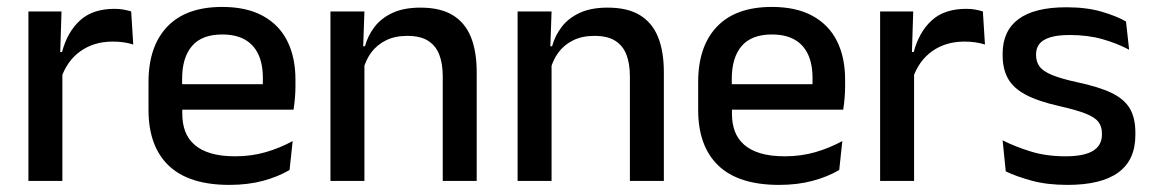

<svg xmlns="http://www.w3.org/2000/svg" viewBox="-20 -522 3326 554"><path d="M156 -295.5 135 -372H159Q174.5 -430 211 -463.2Q247.5 -496.5 310.5 -496.5Q325.5 -496.5 337.2 -494.2Q349 -492 358.5 -489L364.5 -393.5Q352.5 -397.5 337.5 -399.8Q322.5 -402 305 -402Q251.5 -402 212.5 -374.5Q173.5 -347 156 -295.5ZM62 0V-489H157.5L153 -346.5L160 -339.5V0Z M642 11.5Q525 11.5 466.8 -44.2Q408.5 -100 408.5 -205V-285Q408.5 -388.5 462.8 -445.2Q517 -502 621 -502Q691.5 -502 738.5 -476.2Q785.5 -450.5 809 -403.5Q832.5 -356.5 832.5 -292V-273.5Q832.5 -256.5 831 -239Q829.5 -221.5 827 -205.5H737Q738 -231.5 738.2 -254.5Q738.5 -277.5 738.5 -296.5Q738.5 -337 725.5 -365Q712.5 -393 686.5 -407.8Q660.5 -422.5 621 -422.5Q562.5 -422.5 534 -389.2Q505.5 -356 505.5 -294.5V-248.5L506 -237V-193.5Q506 -166 514.2 -143.5Q522.5 -121 540.8 -104.8Q559 -88.5 588 -79.8Q617 -71 658.5 -71Q705.5 -71 746.8 -83Q788 -95 824.5 -115L815.5 -31.5Q782.5 -12 738.8 -0.2Q695 11.5 642 11.5ZM460.5 -205.5V-279H807V-205.5Z M1257.5 0V-302Q1257.5 -337.5 1247.8 -363.5Q1238 -389.5 1215.8 -404Q1193.5 -418.5 1155 -418.5Q1119.5 -418.5 1093.5 -405.5Q1067.5 -392.5 1051.2 -370.5Q1035 -348.5 1028 -320.5L1012 -388.5H1033Q1041.5 -419.5 1061 -444.8Q1080.5 -470 1113 -485Q1145.5 -500 1193.5 -500Q1251 -500 1286.5 -478.2Q1322 -456.5 1338.8 -415Q1355.5 -373.5 1355.5 -313V0ZM933.5 0V-489H1031.5L1027.5 -374.5L1031.5 -368.5V0Z M1797.5 0V-302Q1797.5 -337.5 1787.8 -363.5Q1778 -389.5 1755.8 -404Q1733.5 -418.5 1695 -418.5Q1659.5 -418.5 1633.5 -405.5Q1607.5 -392.5 1591.2 -370.5Q1575 -348.5 1568 -320.5L1552 -388.5H1573Q1581.5 -419.5 1601 -444.8Q1620.5 -470 1653 -485Q1685.5 -500 1733.5 -500Q1791 -500 1826.5 -478.2Q1862 -456.5 1878.8 -415Q1895.5 -373.5 1895.5 -313V0ZM1473.5 0V-489H1571.5L1567.5 -374.5L1571.5 -368.5V0Z M2228 11.5Q2111 11.5 2052.8 -44.2Q1994.5 -100 1994.5 -205V-285Q1994.5 -388.5 2048.8 -445.2Q2103 -502 2207 -502Q2277.5 -502 2324.5 -476.2Q2371.5 -450.5 2395 -403.5Q2418.5 -356.5 2418.5 -292V-273.5Q2418.5 -256.5 2417 -239Q2415.5 -221.5 2413 -205.5H2323Q2324 -231.5 2324.2 -254.5Q2324.5 -277.5 2324.5 -296.5Q2324.5 -337 2311.5 -365Q2298.5 -393 2272.5 -407.8Q2246.5 -422.5 2207 -422.5Q2148.5 -422.5 2120 -389.2Q2091.5 -356 2091.5 -294.5V-248.5L2092 -237V-193.5Q2092 -166 2100.2 -143.5Q2108.5 -121 2126.8 -104.8Q2145 -88.5 2174 -79.8Q2203 -71 2244.5 -71Q2291.5 -71 2332.8 -83Q2374 -95 2410.5 -115L2401.5 -31.5Q2368.5 -12 2324.8 -0.2Q2281 11.5 2228 11.5ZM2046.5 -205.5V-279H2393V-205.5Z M2613.5 -295.5 2592.5 -372H2616.5Q2632 -430 2668.5 -463.2Q2705 -496.5 2768 -496.5Q2783 -496.5 2794.8 -494.2Q2806.5 -492 2816 -489L2822 -393.5Q2810 -397.5 2795 -399.8Q2780 -402 2762.5 -402Q2709 -402 2670 -374.5Q2631 -347 2613.5 -295.5ZM2519.5 0V-489H2615L2610.5 -346.5L2617.5 -339.5V0Z M3060 11.5Q3001 11.5 2956.5 -0.8Q2912 -13 2882 -27.5L2873 -117Q2910 -98.5 2954.5 -84.8Q2999 -71 3054.5 -71Q3108 -71 3133.8 -86.8Q3159.5 -102.5 3159.5 -133.5V-137.5Q3159.5 -157.5 3149 -170.8Q3138.5 -184 3111.8 -194.5Q3085 -205 3036 -216Q2974.5 -230 2939 -249Q2903.5 -268 2888.2 -295.8Q2873 -323.5 2873 -362.5V-367Q2873 -433 2919 -467Q2965 -501 3057 -501Q3115 -501 3158 -488.5Q3201 -476 3229 -460L3238 -378.5Q3204.5 -396.5 3161.8 -408.8Q3119 -421 3067 -421Q3031.5 -421 3010 -414.2Q2988.5 -407.5 2979 -395.2Q2969.5 -383 2969.5 -366V-362.5Q2969.5 -344 2979.5 -330.2Q2989.5 -316.5 3015.2 -305.8Q3041 -295 3087 -285Q3149 -272 3186 -254.5Q3223 -237 3239.5 -209.8Q3256 -182.5 3256 -139.5V-132Q3256 -60.5 3207 -24.5Q3158 11.5 3060 11.5Z"/></svg>

Font: Anek Latin Medium Medium
Style: Regular
Weight: 500
Version: Version 1.003